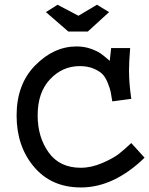

<svg xmlns="http://www.w3.org/2000/svg" viewBox="-20 -784 637 819"><path d="M540 -173.8 596.7 -111.3Q465.8 15.6 325.2 15.6Q199.2 15.6 125 -72.3Q50.8 -160.2 50.8 -291Q50.8 -424.8 130.4 -505.4Q210 -585.9 306.6 -585.9Q339.8 -585.9 368.2 -575.7Q396.5 -565.4 411.1 -554.7Q425.8 -543.9 448.2 -524.4L454.1 -579.1H535.2Q530.3 -517.6 530.3 -484.4Q530.3 -428.7 540 -362.3L459 -351.6Q455.1 -377.9 452.1 -392.1Q449.2 -406.2 439.5 -430.7Q429.7 -455.1 416.5 -468.3Q403.3 -481.4 378.4 -491.7Q353.5 -502 320.3 -502Q246.1 -502 193.4 -445.8Q140.6 -389.6 140.6 -292Q140.6 -199.2 187.5 -133.8Q234.4 -68.4 324.2 -68.4Q370.1 -68.4 417 -88.9Q463.9 -109.4 486.8 -127.4Q509.8 -145.5 540 -173.8ZM354.5 -649.4H271.5L175.8 -732.4L225.6 -763.7L314.5 -716.8L393.6 -763.7L445.3 -732.4Z"/></svg>

Font: Thabit-Bold
Style: Bold
Weight: 700
Designer: Regenerated by Nadim Shaikli
Foundry: MAK Alagha
Version: 0.01